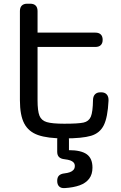

<svg xmlns="http://www.w3.org/2000/svg" viewBox="-20 -736 644 1021"><path d="M85.9 -203.1V-677.2Q85.9 -696.3 95.9 -706.3Q106 -716.3 125 -716.3H140.6Q159.7 -716.3 169.7 -706.3Q179.7 -696.3 179.7 -677.2V-562.5H486.8Q505.9 -562.5 515.9 -552.7Q525.9 -543 525.9 -524.4V-523.9Q525.9 -505.9 515.9 -496.1Q505.9 -486.3 486.8 -486.3H179.7V-203.1Q179.7 -146 189.9 -120.6Q200.2 -95.2 228.8 -86.7Q257.3 -78.1 321.8 -78.1Q396 -78.1 424.1 -84.2Q452.1 -90.3 462.9 -115.2Q473.6 -140.1 474.6 -204.6Q475.1 -224.1 485.4 -234.6Q495.6 -245.1 514.2 -245.1H518.6Q537.6 -245.1 547.9 -233.4Q558.1 -221.7 557.1 -200.2Q552.7 -111.3 531.7 -69.6Q510.7 -27.8 464.1 -13.9Q417.5 0 321.8 0Q232.9 0 182.4 -17.8Q131.8 -35.6 108.9 -79.3Q85.9 -123 85.9 -203.1ZM322.8 186Q339.4 184.1 351.6 179.7Q363.8 175.3 370.8 167.2Q377.9 159.2 377.9 146.5Q377.9 135.7 371.6 128.4Q365.2 121.1 353.3 116.9Q341.3 112.8 323.7 110.8Q304.2 108.9 294.2 99.4Q284.2 89.8 284.2 71.3V7.8Q284.2 -11.2 292.2 -21.2Q300.3 -31.2 315.4 -31.2Q330.6 -31.2 338.6 -21.2Q346.7 -11.2 346.7 7.8V62.5Q410.6 62.5 441.2 84.2Q471.7 106 471.7 155.3Q471.7 191.4 453.9 214.6Q436 237.8 403.6 249.5Q371.1 261.2 324.7 264.2Q305.2 265.6 294.7 255.6Q284.2 245.6 284.2 226.1V225.6Q284.2 207 293.9 197.5Q303.7 188 322.8 186Z"/></svg>

Font: Gyrochrome
Style: Regular
Weight: 400
Designer: David Moles
Foundry: David Moles
Version: Version 1.005;Glyphs 3.2.3 (3260)